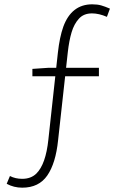

<svg xmlns="http://www.w3.org/2000/svg" viewBox="-20 -761 568 889"><path d="M11 90 26 54Q51 67 83 67Q123 67 148 43Q192 0 204 -115L248 -517Q256 -589 273 -637Q311 -741 407 -741Q431 -741 448.5 -736Q466 -731 489 -721L475 -683Q438 -699 406 -699Q367 -699 345 -674Q323 -650 311.5 -611.5Q300 -573 294 -520L249 -112Q238 -5 199 51.5Q160 108 83 108Q44 108 11 90ZM130 -442 203 -447H438V-408H130Z"/></svg>

Font: Merged Yaku Han JP ExtraLight
Style: Regular
Weight: 250
Designer: Ryoko NISHIZUKA 西塚涼子 (kana, bopomofo & ideographs); Paul D. Hunt (Latin, Greek & Cyrillic); Sandoll Communications 산돌커뮤니
Foundry: Adobe
Version: Version 2.004